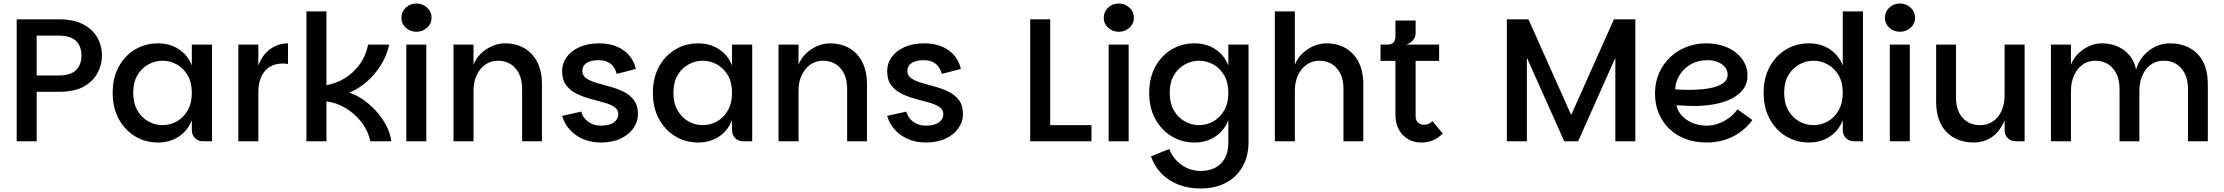

<svg xmlns="http://www.w3.org/2000/svg" viewBox="-20 -805 12670 1094"><path d="M75 0V-695H315Q398 -695 452.5 -667Q507 -639 534 -592Q561 -545 561 -488Q561 -439 537 -391.5Q513 -344 459.5 -313Q406 -282 315 -282H189V0ZM189 -375H315Q382 -375 413 -405.5Q444 -436 444 -488Q444 -542 413 -572Q382 -602 315 -602H189Z M880 7Q808 7 749.5 -28.5Q691 -64 656.5 -127.5Q622 -191 622 -276Q622 -361 656.5 -424.5Q691 -488 749.5 -523Q808 -558 880 -558Q948 -558 999 -524.5Q1050 -491 1073 -432V-551H1188V0H1137Q1109 0 1091 -18Q1073 -36 1073 -64V-120Q1050 -61 999 -27Q948 7 880 7ZM906 -92Q949 -92 987 -113Q1025 -134 1049 -175.5Q1073 -217 1073 -276Q1073 -336 1049 -376.5Q1025 -417 987 -438Q949 -459 906 -459Q864 -459 825.5 -438Q787 -417 763 -376.5Q739 -336 739 -276Q739 -217 763 -175.5Q787 -134 825.5 -113Q864 -92 906 -92Z M1338 0V-551H1452V0ZM1419 -278 1452 -430Q1472 -489 1517.5 -523.5Q1563 -558 1621 -558V-440Q1613 -442 1605.5 -442.5Q1598 -443 1590 -443Q1549 -443 1518 -424.5Q1487 -406 1469.5 -369.5Q1452 -333 1452 -278Z M1726 0V-740H1840V-320Q1893 -329 1941.5 -357.5Q1990 -386 2026.5 -434.5Q2063 -483 2078 -551H2198Q2183 -485 2148 -430.5Q2113 -376 2066.5 -336.5Q2020 -297 1969 -277Q2007 -266 2046 -239.5Q2085 -213 2119.5 -176Q2154 -139 2178.5 -94Q2203 -49 2210 0H2090Q2080 -48 2054.5 -87.5Q2029 -127 1994.5 -156.5Q1960 -186 1920 -204.5Q1880 -223 1840 -227V0Z M2295 0V-551H2409V0ZM2353 -624Q2317 -624 2292 -647Q2267 -670 2267 -704Q2267 -738 2292 -761.5Q2317 -785 2353 -785Q2388 -785 2413.5 -761.5Q2439 -738 2439 -704Q2439 -670 2413.5 -647Q2388 -624 2353 -624Z M2564 0V-551H2678V-436Q2691 -471 2719 -498.5Q2747 -526 2783.5 -542Q2820 -558 2857 -558Q2920 -558 2967.5 -530.5Q3015 -503 3041.5 -451Q3068 -399 3068 -325V0H2955V-298Q2955 -373 2917 -416Q2879 -459 2817 -459Q2777 -459 2745.5 -437Q2714 -415 2696 -376.5Q2678 -338 2678 -288V0Z M3404 7Q3346 7 3300 -13.5Q3254 -34 3224 -69Q3194 -104 3183 -145L3292 -169Q3302 -132 3332.5 -110.5Q3363 -89 3402 -89Q3452 -89 3477.5 -107.5Q3503 -126 3503 -154Q3503 -181 3480 -196Q3457 -211 3420.5 -221Q3384 -231 3343 -242Q3302 -253 3265.5 -271Q3229 -289 3206 -319.5Q3183 -350 3183 -400Q3183 -444 3209 -480Q3235 -516 3282.5 -537Q3330 -558 3395 -558Q3451 -558 3494 -540Q3537 -522 3565 -489.5Q3593 -457 3603 -412L3494 -384Q3484 -422 3459 -442Q3434 -462 3391 -462Q3345 -462 3321.5 -445.5Q3298 -429 3298 -401Q3298 -374 3321 -358.5Q3344 -343 3380 -332.5Q3416 -322 3456.5 -311Q3497 -300 3533 -282.5Q3569 -265 3592 -234.5Q3615 -204 3615 -155Q3615 -112 3589.5 -75Q3564 -38 3516.5 -15.5Q3469 7 3404 7Z M3958 7Q3886 7 3827.5 -28.5Q3769 -64 3734.5 -127.5Q3700 -191 3700 -276Q3700 -361 3734.5 -424.5Q3769 -488 3827.5 -523Q3886 -558 3958 -558Q4026 -558 4077 -524.5Q4128 -491 4151 -432V-551H4266V0H4215Q4187 0 4169 -18Q4151 -36 4151 -64V-120Q4128 -61 4077 -27Q4026 7 3958 7ZM3984 -92Q4027 -92 4065 -113Q4103 -134 4127 -175.5Q4151 -217 4151 -276Q4151 -336 4127 -376.5Q4103 -417 4065 -438Q4027 -459 3984 -459Q3942 -459 3903.5 -438Q3865 -417 3841 -376.5Q3817 -336 3817 -276Q3817 -217 3841 -175.5Q3865 -134 3903.5 -113Q3942 -92 3984 -92Z M4416 0V-551H4530V-436Q4543 -471 4571 -498.5Q4599 -526 4635.5 -542Q4672 -558 4709 -558Q4772 -558 4819.5 -530.5Q4867 -503 4893.5 -451Q4920 -399 4920 -325V0H4807V-298Q4807 -373 4769 -416Q4731 -459 4669 -459Q4629 -459 4597.5 -437Q4566 -415 4548 -376.5Q4530 -338 4530 -288V0Z M5256 7Q5198 7 5152 -13.5Q5106 -34 5076 -69Q5046 -104 5035 -145L5144 -169Q5154 -132 5184.5 -110.5Q5215 -89 5254 -89Q5304 -89 5329.5 -107.5Q5355 -126 5355 -154Q5355 -181 5332 -196Q5309 -211 5272.5 -221Q5236 -231 5195 -242Q5154 -253 5117.5 -271Q5081 -289 5058 -319.5Q5035 -350 5035 -400Q5035 -444 5061 -480Q5087 -516 5134.5 -537Q5182 -558 5247 -558Q5303 -558 5346 -540Q5389 -522 5417 -489.5Q5445 -457 5455 -412L5346 -384Q5336 -422 5311 -442Q5286 -462 5243 -462Q5197 -462 5173.5 -445.5Q5150 -429 5150 -401Q5150 -374 5173 -358.5Q5196 -343 5232 -332.5Q5268 -322 5308.5 -311Q5349 -300 5385 -282.5Q5421 -265 5444 -234.5Q5467 -204 5467 -155Q5467 -112 5441.5 -75Q5416 -38 5368.5 -15.5Q5321 7 5256 7Z M5964 -695V-92H6199V0H5850V-695Z M6297 0V-551H6411V0ZM6355 -624Q6319 -624 6294 -647Q6269 -670 6269 -704Q6269 -738 6294 -761.5Q6319 -785 6355 -785Q6390 -785 6415.5 -761.5Q6441 -738 6441 -704Q6441 -670 6415.5 -647Q6390 -624 6355 -624Z M6821 269Q6754 269 6697.5 248Q6641 227 6600 186Q6559 145 6538 86L6642 44Q6665 102 6714 135.5Q6763 169 6821 169Q6868 169 6903.5 151Q6939 133 6959 97Q6979 61 6979 8V-120Q6956 -61 6905 -27Q6854 7 6786 7Q6714 7 6655.5 -28.5Q6597 -64 6562.5 -127.5Q6528 -191 6528 -276Q6528 -361 6562.5 -424.5Q6597 -488 6655.5 -523Q6714 -558 6786 -558Q6854 -558 6905 -524.5Q6956 -491 6979 -432V-551H7094V6Q7094 64 7075.5 112Q7057 160 7022 195Q6987 230 6936.5 249.5Q6886 269 6821 269ZM6812 -92Q6855 -92 6893 -113Q6931 -134 6955 -175.5Q6979 -217 6979 -276Q6979 -336 6955 -376.5Q6931 -417 6893 -438Q6855 -459 6812 -459Q6770 -459 6731.5 -438Q6693 -417 6669 -376.5Q6645 -336 6645 -276Q6645 -217 6669 -175.5Q6693 -134 6731.5 -113Q6770 -92 6812 -92Z M7244 0V-740H7358V-436Q7371 -471 7399 -498.5Q7427 -526 7463.5 -542Q7500 -558 7537 -558Q7600 -558 7647.5 -530.5Q7695 -503 7721.5 -451Q7748 -399 7748 -325V0H7635V-298Q7635 -373 7597 -416Q7559 -459 7497 -459Q7457 -459 7425.5 -437Q7394 -415 7376 -376.5Q7358 -338 7358 -288V0Z M8078 7Q8015 7 7973 -36Q7931 -79 7931 -153V-458H7846V-551H8180V-458H8046V-146Q8046 -118 8060.5 -106Q8075 -94 8092 -94Q8107 -94 8119 -99Q8131 -104 8142 -115L8201 -44Q8173 -17 8144 -5Q8115 7 8078 7ZM7887 -508V-551Q7908 -551 7919.5 -563Q7931 -575 7931 -596V-688H8046V-615Q8046 -601 8039 -587.5Q8032 -574 8019.5 -564.5Q8007 -555 7992 -551Z M8566 -695H8689L8953 -104H8912L9176 -695H9298V0H9184V-584L9230 -579L8972 0H8893L8634 -579L8680 -584V0H8566Z M9704 7Q9637 7 9582.5 -14Q9528 -35 9489.5 -73Q9451 -111 9430.5 -161.5Q9410 -212 9410 -272Q9410 -337 9433.5 -389.5Q9457 -442 9497.5 -480Q9538 -518 9591 -538Q9644 -558 9702 -558Q9754 -558 9797 -544Q9840 -530 9871.5 -505Q9903 -480 9920 -447Q9937 -414 9937 -376Q9937 -323 9906 -288Q9875 -253 9825 -233Q9775 -213 9715 -206Q9655 -199 9596 -202Q9586 -203 9571 -203.5Q9556 -204 9544.5 -204.5Q9533 -205 9532 -205Q9539 -172 9563.5 -145.5Q9588 -119 9625 -104Q9662 -89 9704 -89Q9738 -89 9771.5 -101Q9805 -113 9833 -134Q9861 -155 9880 -182L9965 -121Q9932 -77 9890.5 -48.5Q9849 -20 9802 -6.5Q9755 7 9704 7ZM9606 -293Q9643 -293 9681 -296.5Q9719 -300 9751.5 -309.5Q9784 -319 9804 -336Q9824 -353 9824 -380Q9824 -403 9809.5 -421.5Q9795 -440 9769 -451Q9743 -462 9708 -462Q9656 -462 9615 -439Q9574 -416 9550.5 -378Q9527 -340 9525 -296Q9539 -295 9560 -294Q9581 -293 9606 -293Z M10287 7Q10215 7 10156.5 -28.5Q10098 -64 10063.5 -127.5Q10029 -191 10029 -276Q10029 -361 10063.5 -424.5Q10098 -488 10156.5 -523Q10215 -558 10287 -558Q10355 -558 10406 -524.5Q10457 -491 10480 -432V-740H10595V0H10544Q10516 0 10498 -18Q10480 -36 10480 -64V-120Q10457 -61 10406 -27Q10355 7 10287 7ZM10313 -92Q10356 -92 10394 -113Q10432 -134 10456 -175.5Q10480 -217 10480 -276Q10480 -336 10456 -376.5Q10432 -417 10394 -438Q10356 -459 10313 -459Q10271 -459 10232.5 -438Q10194 -417 10170 -376.5Q10146 -336 10146 -276Q10146 -217 10170 -175.5Q10194 -134 10232.5 -113Q10271 -92 10313 -92Z M10748 0V-551H10862V0ZM10806 -624Q10770 -624 10745 -647Q10720 -670 10720 -704Q10720 -738 10745 -761.5Q10770 -785 10806 -785Q10841 -785 10866.5 -761.5Q10892 -738 10892 -704Q10892 -670 10866.5 -647Q10841 -624 10806 -624Z M11402 -64V-551H11516V0H11466Q11438 0 11420 -18Q11402 -36 11402 -64ZM11228 7Q11164 7 11115 -19.5Q11066 -46 11039 -98Q11012 -150 11012 -227V-551H11125V-251Q11125 -175 11163 -133.5Q11201 -92 11263 -92Q11305 -92 11336.5 -114Q11368 -136 11385 -174Q11402 -212 11402 -261L11422 -232Q11419 -150 11391.5 -97Q11364 -44 11321 -18.5Q11278 7 11228 7Z M11666 0V-551H11780V-436Q11793 -471 11820.5 -498.5Q11848 -526 11883.5 -542Q11919 -558 11954 -558Q12032 -558 12085 -517Q12138 -476 12151 -408Q12163 -451 12191 -484.5Q12219 -518 12258.5 -538Q12298 -558 12344 -558Q12441 -558 12500.5 -498.5Q12560 -439 12560 -323V0H12447V-296Q12447 -372 12409 -415.5Q12371 -459 12309 -459Q12246 -459 12208 -410Q12170 -361 12170 -286V0H12057V-296Q12057 -372 12019 -415.5Q11981 -459 11919 -459Q11877 -459 11846 -436.5Q11815 -414 11797.5 -375Q11780 -336 11780 -286V0Z"/></svg>

Font: Parkinsans Light Medium
Style: Regular
Weight: 500
Version: Version 1.000